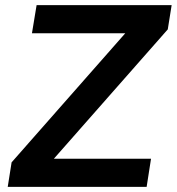

<svg xmlns="http://www.w3.org/2000/svg" viewBox="-20 -725 686 745"><path d="M10 0 25 -95 504 -639 508 -596H104L122 -705H646L631 -611L152 -67L147 -109H566L549 0Z"/></svg>

Font: Nunito Sans 11pt
Style: Bold Italic
Weight: 700
Italic angle: -9°
Version: Version 3.101;gftools[0.9.27]